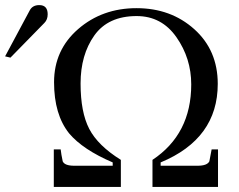

<svg xmlns="http://www.w3.org/2000/svg" viewBox="-138 -733 937 753"><path d="M717 -147V0H460V-106Q612 -207 612 -402Q612 -504 554 -587Q496 -670 398 -670Q286 -670 232 -594Q178 -518 178 -405.5Q178 -293 212 -227.5Q246 -162 336 -106V0H73V-147H100Q102 -128 108 -100Q116 -83 153 -83H304V-96Q187 -146 133 -210Q74 -284 74 -410.5Q74 -537 168.5 -619Q263 -701 397.5 -701Q532 -701 624 -618.5Q716 -536 716 -404Q716 -189 492 -96V-83H637Q674 -83 683 -100L692 -147ZM49 -677Q49 -656 36 -643L-97 -507L-118 -512L-21 -693Q-10 -713 16 -713Q49 -713 49 -677Z"/></svg>

Font: GFS Didot
Style: Regular
Weight: 400
Designer: Takis Katsoulidis and George D. Matthiopoulos
Foundry: Takis Katsoulidis and George D. Matthiopoulos
Version: Version 1.0